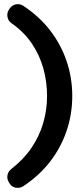

<svg xmlns="http://www.w3.org/2000/svg" viewBox="-20 -720 397 922"><path d="M65 182Q41 182 28 164Q15 146 15 130Q15 106 36 90Q94 45 131.5 -10.5Q169 -66 187.5 -129Q206 -192 206 -259Q206 -326 188.5 -390Q171 -454 133.5 -510Q96 -566 36 -608Q15 -623 15 -648Q15 -666 29.5 -683Q44 -700 65 -700Q80 -700 92 -692Q169 -641 221 -573.5Q273 -506 300 -426Q327 -346 327 -259Q327 -172 300 -92Q273 -12 221 55.5Q169 123 92 174Q80 182 65 182Z"/></svg>

Font: Quicksand Variable Light
Style: Regular
Weight: 300
Designer: Andrew Paglinawan
Foundry: Andrew Paglinawan
Version: Version 3.004